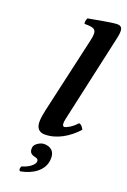

<svg xmlns="http://www.w3.org/2000/svg" viewBox="-177 -754 701 1058"><g transform="rotate(20 173.5 -225.5)"><path d="M208 -563 107 -118C102 -95 97 -68 97 -47C97 -13 112 10 148 10C218 10 284 -30 334 -85C331 -94 319 -113 305 -113C279 -83 245 -66 235 -66C227 -66 224 -74 224 -84C224 -97 228 -113 231 -127L332 -583C339 -616 347 -645 347 -665C347 -686 340 -698 317 -698C286 -698 194 -679 151 -672C145 -660 143 -647 146 -638C208 -638 224 -632 208 -563ZM164 60C141 60 110 81 108 98C104 123 113 138 135 143C136 143 137 144 138 144C147 146 163 149 160 166C158 184 129 208 88 219C82 231 81 241 90 247C160 235 217 195 225 138C234 75 196 60 164 60Z"/></g></svg>

Font: Libertinus Serif
Style: Bold Italic
Weight: 700
Italic angle: -12°
Designer: Philipp H. Poll, Khaled Hosny
Foundry: Caleb Maclennan
Version: Version 7.050;RELEASE